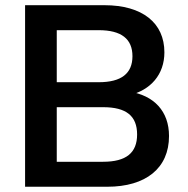

<svg xmlns="http://www.w3.org/2000/svg" viewBox="-20 -711 715 731"><path d="M75.5 0H388.2C535.3 0 623.5 -70.6 623.5 -193.1C623.5 -287.3 566.7 -348 470.6 -362.7V-348C553.9 -367.6 605.9 -427.5 605.9 -511.8C605.9 -623.5 522.5 -691.2 377.5 -691.2H75.5ZM372.5 -95.1H196.1V-302.9H372.5C460.8 -302.9 502 -269.6 502 -199C502 -129.4 460.8 -95.1 372.5 -95.1ZM355.9 -398H196.1V-596.1H355.9C442.2 -596.1 484.3 -562.7 484.3 -497.1C484.3 -431.4 442.2 -398 355.9 -398Z"/></svg>

Font: LL Pando Sans
Style: Bold
Weight: 700
Designer: Joshua Smith
Foundry: Joshua Smith
Version: Version 1.000;Glyphs 3.2.1 (3258)